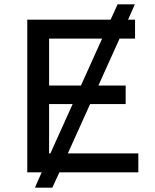

<svg xmlns="http://www.w3.org/2000/svg" viewBox="-20 -790 710 880"><path d="M140 70 171 0H105V-700H487L519 -770H598L567 -700H599V-613H528L431 -398H556V-313H393L291 -87H614V0H252L220 70ZM351 -398 448 -613H205V-398ZM211 -87 313 -313H205V-87Z"/></svg>

Font: Montserrat Medium
Style: Regular
Weight: 500
Designer: Julieta Ulanovsky
Foundry: Julieta Ulanovsky
Version: Version 9.000; ttfautohint (v1.8.4.7-5d5b)